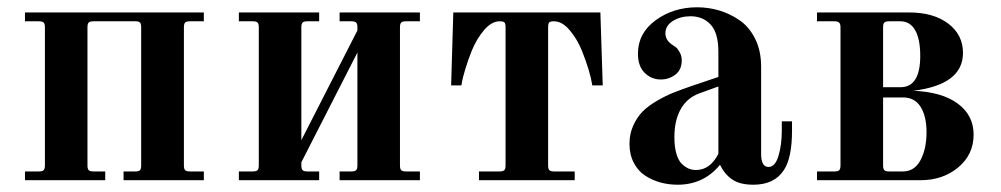

<svg xmlns="http://www.w3.org/2000/svg" viewBox="-20 -490 2721 522"><path d="M47.9 0V-23.9H85.9Q95.2 -23.9 98.6 -27.3Q102.1 -30.8 102.1 -40V-416Q102.1 -425.3 98.6 -428.7Q95.2 -432.1 85.9 -432.1H47.9V-456.1H534.2V-432.1H496.1Q486.8 -432.1 483.4 -428.7Q480 -425.3 480 -416V-40Q480 -30.8 483.4 -27.3Q486.8 -23.9 496.1 -23.9H534.2V0H315.9V-23.9H348.1Q357.4 -23.9 360.6 -27.3Q363.8 -30.8 363.8 -40V-416Q363.8 -425.3 360.6 -428.7Q357.4 -432.1 348.1 -432.1H233.9Q224.6 -432.1 221.2 -428.7Q217.8 -425.3 217.8 -416V-40Q217.8 -30.8 221.2 -27.3Q224.6 -23.9 233.9 -23.9H266.1V0Z M629.4 0V-23.9H667.5Q676.8 -23.9 680.2 -27.3Q683.6 -30.8 683.6 -40V-416Q683.6 -425.3 680.2 -428.7Q676.8 -432.1 667.5 -432.1H629.4V-456.1H847.7V-432.1H815.4Q806.2 -432.1 802.7 -428.7Q799.3 -425.3 799.3 -416V-108.9L951.7 -407.2V-416Q951.7 -425.3 948.2 -428.7Q944.8 -432.1 935.5 -432.1H903.3V-456.1H1121.6V-432.1H1083.5Q1074.2 -432.1 1070.8 -428.7Q1067.4 -425.3 1067.4 -416V-40Q1067.4 -30.8 1070.8 -27.3Q1074.2 -23.9 1083.5 -23.9H1121.6V0H903.3V-23.9H935.5Q944.8 -23.9 948.2 -27.3Q951.7 -30.8 951.7 -40V-347.2L799.3 -48.8V-40Q799.3 -30.8 802.7 -27.3Q806.2 -23.9 815.4 -23.9H847.7V0Z M1206.5 -257.8 1212.4 -456.1H1612.3L1618.7 -257.8H1590.3Q1584.5 -295.9 1562.5 -351.1Q1549.3 -383.8 1528.8 -408Q1508.3 -432.1 1486.3 -432.1Q1476.6 -432.1 1473.4 -429.2Q1470.2 -426.3 1470.2 -416V-40Q1470.2 -30.8 1473.6 -27.3Q1477.1 -23.9 1486.3 -23.9H1542.5V0H1282.2V-23.9H1338.4Q1347.7 -23.9 1351.1 -27.3Q1354.5 -30.8 1354.5 -40V-416Q1354.5 -426.3 1351.3 -429.2Q1348.1 -432.1 1338.4 -432.1Q1316.4 -432.1 1295.9 -408Q1275.4 -383.8 1262.2 -351.1Q1252.4 -326.7 1245.4 -303.2Q1238.3 -279.8 1236.3 -268.6L1234.4 -257.8Z M1933.1 -254.9 1880.4 -235.8Q1847.7 -223.6 1830.6 -193.1Q1813.5 -162.6 1813.5 -117.2Q1813.5 -89.8 1819.3 -70.8Q1825.2 -51.8 1835 -43.2Q1844.7 -34.7 1853.5 -31.2Q1862.3 -27.8 1872.1 -27.8Q1910.6 -27.8 1933.1 -71.8ZM2133.3 -160.2V-134.8Q2133.3 -61 2111.3 -27.8Q2085.4 12.2 2028.3 12.2Q1991.2 12.2 1970.5 -2.2Q1949.7 -16.6 1937.5 -42Q1893.1 12.2 1822.3 12.2Q1797.9 12.2 1775.6 6.1Q1753.4 0 1734.1 -12.5Q1714.8 -24.9 1703.1 -47.4Q1691.4 -69.8 1691.4 -99.1Q1691.4 -126 1701.7 -148.7Q1711.9 -171.4 1727.1 -186.8Q1742.2 -202.1 1766.4 -216.1Q1790.5 -230 1810.8 -238Q1831.1 -246.1 1859.4 -255.9L1933.1 -280.8V-349.1Q1933.1 -400.4 1912.1 -423.1Q1891.1 -445.8 1857.4 -445.8Q1830.1 -445.8 1809.6 -433.1Q1789.1 -420.4 1789.1 -399.9Q1789.1 -381.8 1805.2 -370.1Q1815.4 -363.3 1818.6 -360.8Q1821.8 -358.4 1827.6 -348.4Q1833.5 -338.4 1833.5 -326.2Q1833.5 -300.3 1816.2 -287.1Q1798.8 -273.9 1776.4 -273.9Q1751 -273.9 1732.7 -292Q1714.4 -310.1 1714.4 -344.2Q1714.4 -399.9 1762.7 -435.1Q1811 -470.2 1875.5 -470.2Q1905.3 -470.2 1934.1 -461.9Q1962.9 -453.6 1989.5 -435.8Q2016.1 -418 2032.7 -385.3Q2049.3 -352.5 2049.3 -309.1V-71.8Q2049.3 -36.1 2069.3 -36.1Q2087.4 -36.1 2096.4 -65.9Q2105.5 -95.7 2105.5 -134.8V-160.2Z M2380.9 -40Q2380.9 -30.8 2384.3 -27.3Q2387.7 -23.9 2397 -23.9H2435.1Q2466.3 -23.9 2482.7 -54.7Q2499 -85.4 2499 -130.9Q2499 -173.8 2482.9 -199.5Q2466.8 -225.1 2435.1 -225.1H2380.9ZM2380.9 -252.9H2428.2Q2481.9 -252.9 2481.9 -337.9Q2481.9 -383.8 2468 -408Q2454.1 -432.1 2428.2 -432.1H2397Q2387.7 -432.1 2384.3 -428.7Q2380.9 -425.3 2380.9 -416ZM2201.2 0V-23.9H2249Q2258.3 -23.9 2261.7 -27.3Q2265.1 -30.8 2265.1 -40V-416Q2265.1 -424.8 2261.5 -428.5Q2257.8 -432.1 2249 -432.1H2201.2V-456.1H2452.1Q2518.1 -456.1 2558.1 -425.8Q2598.1 -395.5 2598.1 -346.2Q2598.1 -259.8 2462.9 -243.2Q2540.5 -240.2 2583.7 -208.5Q2627 -176.8 2627 -124Q2627 -69.8 2585.2 -34.9Q2543.5 0 2481.9 0Z"/></svg>

Font: Flanker Steampunk
Style: Bold
Weight: 700
Designer: Alexey Kryukov, Leonardo Di Lena
Foundry: Alexey Kryukov, Leonardo Di Lena
Version: 1.210